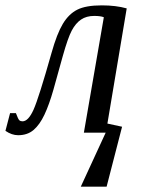

<svg xmlns="http://www.w3.org/2000/svg" viewBox="-67 -490 523 709"><path d="M383.8 -22 326.7 199.2H231.4L323.2 0H242.7L316.4 -426.3Q304.7 -431.2 280.8 -431.2Q252 -431.2 232.2 -417.7Q212.4 -404.3 198 -377.2Q183.6 -350.1 164.6 -282.2Q145.5 -212.4 130.1 -158.2Q114.7 -104 97.2 -66.7Q79.6 -29.3 56.9 -10Q34.2 9.3 0 9.3Q-23.4 9.3 -46.9 -6.8L-29.8 -72.3H-8.3Q0 -49.8 4.4 -45.9Q8.8 -42 16.1 -42Q37.6 -42 56.9 -85Q76.2 -127.9 123.5 -295.4Q143.1 -365.2 165 -401.9Q187 -438.5 218.5 -454.3Q250 -470.2 309.1 -470.2Q360.8 -470.2 400.9 -459L329.6 -33.7Z"/></svg>

Font: Liberation Serif
Style: Italic
Weight: 400
Italic angle: -16.333°
Designer: Steve Matteson
Foundry: Ascender Corporation
Version: Version 2.1.5